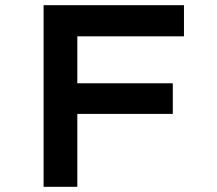

<svg xmlns="http://www.w3.org/2000/svg" viewBox="-20 -720 836 740"><path d="M148 0V-700H278V0ZM200 -281V-399H646V-281ZM209 -580V-700H689V-580Z"/></svg>

Font: Lexend Mega Medium
Style: Regular
Weight: 500
Version: Version 1.007